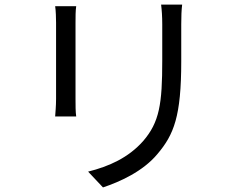

<svg xmlns="http://www.w3.org/2000/svg" viewBox="-20 -778 1040 839"><path d="M684 -758C687 -734 689 -705 689 -672V-514C689 -324 677 -244 605 -161C541 -89 457 -51 365 -28L430 41C502 17 604 -28 668 -105C740 -190 772 -270 772 -510V-672C772 -705 773 -734 776 -758ZM221 -751C224 -732 225 -698 225 -679V-346C225 -315 222 -284 221 -269H313C310 -288 310 -320 310 -345V-679C310 -703 310 -732 313 -751Z"/></svg>

Font: Spoqa Han Sans Neo Regular
Style: Regular
Weight: 400
Designer: [Spoqa Han Sans Neo] Dong-huui Kim  Younghwa Kang  Yujin Lee  [Noto Sans] Ryoko NISHIZUKA  (kana & ideographs); Paul D. 
Foundry: Spoqa (http://www.spoqa-han-sans.com)
Version: Version 1.000